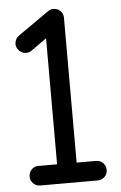

<svg xmlns="http://www.w3.org/2000/svg" viewBox="-55 -817 547 871"><g transform="rotate(-5 218.0 -381.5)"><path d="M354 15H92Q74 15 61 2Q48 -11 48 -29Q48 -48 60.5 -61Q73 -74 92 -74H177V-648L107 -598Q92 -587 74 -590.5Q56 -594 45 -609Q34 -624 37.5 -642Q41 -660 56 -671L196 -769Q207 -777 219 -777.5Q231 -778 242 -773Q266 -760 266 -733V-74H354Q373 -74 386 -61Q399 -48 399 -29Q399 -11 386 2Q373 15 354 15Z"/></g></svg>

Font: Hanken
Style: Book
Weight: 400
Designer: Alfredo Marco Pradil
Foundry: Hanken Design Co.
Version: Version 2.06 2014